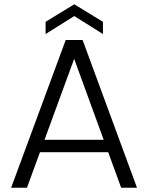

<svg xmlns="http://www.w3.org/2000/svg" viewBox="-20 -877 692 897"><path d="M366 -690 620 0H546L309 -650H344L106 0H32L287 -690ZM146 -224H502L521 -166H128ZM461 -718 327 -802 193 -718V-775L327 -857L461 -775Z"/></svg>

Font: Parkinsans Light
Style: Regular
Weight: 300
Designer: Red Stone, Indian Type Foundry
Foundry: Indian Type Foundry
Version: Version 1.000